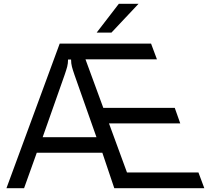

<svg xmlns="http://www.w3.org/2000/svg" viewBox="-20 -993 1112 1013"><path d="M107 0H14L295 -763H777L808 -680H431L525 -424H902L931 -342H555L650 -83H1027L1058 0H583L520 -187H174ZM205 -269H489L373 -598Q364 -624 359.5 -641Q355 -658 355 -679H339Q339 -658 334.5 -641Q330 -624 321 -598ZM568 -821H490L607 -973H711Z"/></svg>

Font: Open Sauce Sans
Style: Regular
Weight: 400
Designer: Alfredo Marco Pradil
Foundry: Creative Sauce Fz LLC
Version: Version 1.477